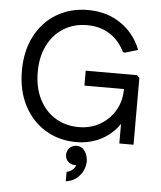

<svg xmlns="http://www.w3.org/2000/svg" viewBox="-61 -766 884 1051"><g transform="rotate(5 380.5 -240.5)"><path d="M379 13Q283 13 208 -32.5Q133 -78 90.5 -160Q48 -242 48 -351Q48 -459 90 -540.5Q132 -622 207.5 -667.5Q283 -713 381 -713Q483 -713 560 -661Q637 -609 672 -519L601 -498L590 -500Q560 -563 506.5 -596.5Q453 -630 383 -630Q311 -630 255 -596Q199 -562 167 -499Q135 -436 135 -352Q135 -266 167 -202.5Q199 -139 255.5 -104.5Q312 -70 384 -70Q451 -70 503 -101Q555 -132 584 -183Q613 -234 613 -294V-331L656 -299H396V-381H678L692 -367V0H614V-165H644Q621 -107 580.5 -67Q540 -27 488 -7Q436 13 379 13ZM340 232V180Q363 175 376.5 160.5Q390 146 390 127Q390 111 385 101L419 83Q422 93 422 103Q422 119 414 126.5Q406 134 396.5 136.5Q387 139 383 139Q360 139 344.5 124Q329 109 329 87Q329 64 344.5 48.5Q360 33 383 33Q412 33 428.5 58Q445 83 445 114Q445 136 434.5 161Q424 186 401 206Q378 226 340 232Z"/></g></svg>

Font: Fustat Medium
Style: Regular
Weight: 500
Designer: Mohamed Gaber, Khaled Hosny, Laura Garcia Mut
Foundry: Kief Type Foundry, Alif Type Foundry, Hard Type Foundry
Version: Version 1.007